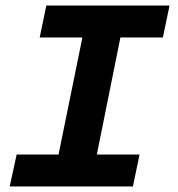

<svg xmlns="http://www.w3.org/2000/svg" viewBox="-20 -672 640 692"><path d="M15 0 40 -115H191L277 -537H123L147 -652H591L567 -537H414L329 -115H483L459 0Z"/></svg>

Font: TypoPRO Source Code Pro
Style: Bold Italic
Weight: 700
Italic angle: -11°
Monospace: yes
Designer: Paul D. Hunt, Teo Tuominen
Foundry: Adobe Systems Incorporated
Version: Version 1.030;PS 1.0;hotconv 1.0.84;makeotf.lib2.5.63406